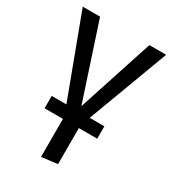

<svg xmlns="http://www.w3.org/2000/svg" viewBox="-179 -628 851 941"><g transform="rotate(30 246.0 -157.0)"><path d="M312 -72H395V-2H291V202L201 213V-2H97V-72H180L10 -527H108L248 -101L387 -527H482Z"/></g></svg>

Font: Fira Sans
Style: Regular
Weight: 400
Designer: bBox Type GmbH & Carrois Corporate GbR & Edenspiekermann AG
Foundry: bBox Type GmbH & Carrois Corporate GbR & Edenspiekermann AG
Version: Version 4.301